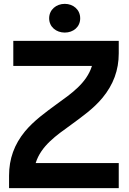

<svg xmlns="http://www.w3.org/2000/svg" viewBox="-20 -975 668 996"><path d="M165 -129H596V1H27V-64C27 -151 54 -226 110 -294C157 -350 216 -392 273 -434C349 -489 429 -543 457 -633H49V-763H596V-698C596 -611 568 -536 512 -468C466 -412 406 -370 349 -328C273 -273 193 -219 165 -129ZM235 -880C235 -835 272 -806 316 -806C360 -806 396 -835 396 -880C396 -925 360 -955 316 -955C272 -955 235 -925 235 -880Z"/></svg>

Font: Swile Sans
Style: Bold
Weight: 700
Designer: Lord
Foundry: Lord
Version: Version 1.477;FEAKit 1.0